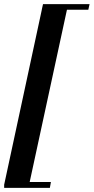

<svg xmlns="http://www.w3.org/2000/svg" viewBox="-26 -774 451 924"><path d="M-6 115 181 -754H302L114 115ZM-6 130V115L1 102H219L214 130ZM175 -727 181 -754H405L399 -727Z"/></svg>

Font: Libre Bodoni Medium
Style: Italic
Weight: 500
Italic angle: -13°
Designer: Pablo Impallari, Rodrigo Fuenzalida
Foundry: Impallari Type
Version: Version 2.005;gftools[0.9.23]